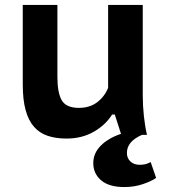

<svg xmlns="http://www.w3.org/2000/svg" viewBox="-20 -545 682 776"><path d="M212 -525V-234Q212 -169 230 -139Q248 -109 299 -109Q343 -109 373 -132Q403 -155 417 -190V-525H557V-160Q557 -118 561.5 -76Q566 -34 574 0H554Q492 27 493 74Q493 94 507 107.5Q521 121 545 121Q556 121 566 119Q576 117 589 110L611 174Q593 187 558 199Q523 211 482 211Q421 211 389 184Q357 157 357 114Q357 74 387.5 43.5Q418 13 469 -4L444 -82H433Q407 -40 359 -12.5Q311 15 249 15Q206 15 173 4Q140 -7 117.5 -32.5Q95 -58 83.5 -100Q72 -142 72 -204V-525Z"/></svg>

Font: PT Sans Caption
Style: Bold
Weight: 700
Designer: A.Korolkova, O.Umpeleva, V.Yefimov
Foundry: ParaType Ltd
Version: Version 2.003W OFL